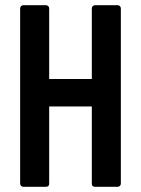

<svg xmlns="http://www.w3.org/2000/svg" viewBox="-20 -664 540 734"><path d="M69 50Q64 50 60.5 46.5Q57 43 57 38V-632Q57 -637 60.5 -640.5Q64 -644 69 -644H156Q161 -644 164.5 -640.5Q168 -637 168 -632V-362H331V-632Q331 -637 334.5 -640.5Q338 -644 343 -644H430Q435 -644 438.5 -640.5Q442 -637 442 -632V38Q442 43 438.5 46.5Q435 50 430 50H343Q331 50 331 38V-257H168V38Q168 50 156 50Z"/></svg>

Font: NanumGothicCoding
Style: Bold
Weight: 700
Monospace: yes
Designer: Kwon Bruce; Nicolas Noh; Sung-woo Choi; Go-un Cha; Soo-hyun Park;
Foundry: NHN Corporation
Version: Version 2.000;PS 1;hotconv 1.0.49;makeotf.lib2.0.14853